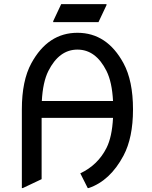

<svg xmlns="http://www.w3.org/2000/svg" viewBox="-20 -909 750 948"><path d="M87.9 19.5V-368.7Q87.9 -510.7 134.8 -596.7Q216.8 -747.1 362.3 -747.1Q508.3 -747.1 589.8 -596.7Q636.7 -510.3 636.7 -368.7Q636.7 -229 589.8 -140.6Q523.9 -16.6 418 19.5H413.1L376.5 -53.2Q463.4 -94.2 505.9 -178.7Q533.2 -232.9 538.1 -327.1H185.5V-24.4L92.8 19.5ZM186.5 -410.2H538.1Q533.2 -503.9 505.9 -558.6Q453.1 -664.1 362.3 -664.1Q272 -664.1 218.8 -558.6Q191.4 -503.9 186.5 -410.2ZM242.7 -799.8V-804.7L282.2 -888.7H505.9V-883.8L466.3 -799.8Z"/></svg>

Font: Nova Oval
Style: Book
Weight: 400
Version: Version 2.000